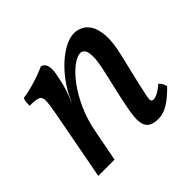

<svg xmlns="http://www.w3.org/2000/svg" viewBox="-121 -609 759 759"><g transform="rotate(-45 259.0 -229.0)"><path d="M42 0 97 -291Q106 -338 106 -358Q106 -378 92 -383Q78 -388 46 -388Q46 -399 47 -409Q48 -419 52 -426Q68 -428 94.5 -434.5Q121 -441 147.5 -450.5Q174 -460 188 -467Q204 -462 209 -446Q214 -430 209 -402Q201 -359 192 -331Q183 -303 172 -278L158 -130L133 0ZM374 -467Q390 -467 408 -459Q426 -451 439 -430.5Q452 -410 455 -372Q458 -334 444 -275L415 -153Q405 -108 401 -88.5Q397 -69 400 -64Q403 -59 411 -59Q422 -59 438.5 -68.5Q455 -78 467 -90Q475 -83 479 -75.5Q483 -68 485 -58Q452 -24 424.5 -7.5Q397 9 370 9Q331 9 317.5 -10.5Q304 -30 308 -66.5Q312 -103 323 -152L350 -271Q362 -322 361.5 -348.5Q361 -375 353.5 -384.5Q346 -394 335 -394Q317 -394 291.5 -375Q266 -356 239.5 -321Q213 -286 191 -237.5Q169 -189 158 -130L150 -230L188 -311Q200 -335 220.5 -362.5Q241 -390 266.5 -413.5Q292 -437 320 -452Q348 -467 374 -467Z"/></g></svg>

Font: Vollkorn
Style: Italic
Weight: 400
Italic angle: -11°
Designer: Friedrich Althausen
Foundry: Friedrich Althausen
Version: Version 5.001